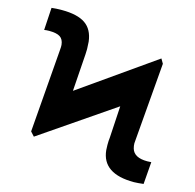

<svg xmlns="http://www.w3.org/2000/svg" viewBox="-106 -826 960 945"><g transform="rotate(15 374.0 -353.5)"><path d="M103.5 -100.6 136.7 -521.5Q138.7 -542.5 137.7 -550.8Q134.8 -578.6 117.2 -590.1Q99.6 -601.6 61.5 -601.6Q47.9 -601.6 36.1 -599.6L43 -713.9Q64.9 -716.8 95.7 -716.8Q174.8 -716.8 215.1 -689.2Q255.4 -661.6 262.7 -600.6Q264.6 -577.1 264.6 -563.5Q264.6 -545.9 263.7 -537.1L250.5 -346.7L629.9 -613.3L643.6 -589.8L611.3 -199.2Q609.4 -181.6 609.4 -175.8Q609.4 -163.1 613.3 -149.4Q626 -106.4 693.4 -106.4Q707 -106.4 713.9 -107.4L705.1 5.9Q693.8 7.3 679.4 8.5Q665 9.8 656.2 9.8Q495.6 9.8 484.4 -107.4Q483.4 -116.2 483.4 -133.8Q483.4 -157.2 485.4 -169.9L495.1 -333.5L123 -79.1Z"/></g></svg>

Font: Pretendard Std ExtraBold
Style: Regular
Weight: 800
Designer: Base glyphs from Inter by Rasmus Andersson; Hangeul glyphs from Noto Sans CJK(Source Han Sans) by Jang Soo-young and Kan
Foundry: Kil Hyung-jin
Version: Version 1.309